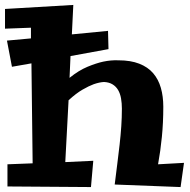

<svg xmlns="http://www.w3.org/2000/svg" viewBox="-24 -739 760 770"><path d="M350.1 -94.2 340.8 11.2 5.9 8.8V-80.1L106.9 -84L102.1 -484.9L23.9 -471.2L3.9 -576.2L100.1 -585V-627.9L-3.9 -624V-703.1L270 -719.2L264.2 -601.1L409.2 -615.2L411.1 -542L258.8 -514.2L254.9 -426.8Q291.5 -456.5 326.9 -471.2Q362.3 -485.8 389.6 -491.7Q421.9 -498.5 451.2 -497.1Q500 -497.1 534.4 -483.6Q568.8 -470.2 590.1 -445.6Q611.3 -420.9 621.1 -386.7Q630.9 -352.5 630.9 -311Q630.9 -247.1 625.2 -190.2Q619.6 -133.3 609.9 -80.1L713.9 -85.9L700.2 11.2L436 1Q441.4 -43 446.5 -82.8Q451.7 -122.6 455.8 -159.9Q460 -197.3 462.4 -232.7Q464.8 -268.1 464.8 -303.2Q464.8 -325.2 461.4 -344.5Q458 -363.8 449.7 -377.9Q441.4 -392.1 427.5 -400.6Q413.6 -409.2 393.1 -410.2Q374.5 -409.2 352.1 -401.4Q333 -394.5 307.1 -379.6Q281.2 -364.7 251 -336.9L237.8 -88.9Z"/></svg>

Font: Peralta
Style: Regular
Weight: 400
Designer: Astigmatic (AOETI)
Foundry: Astigmatic (AOETI)
Version: Version 1.000